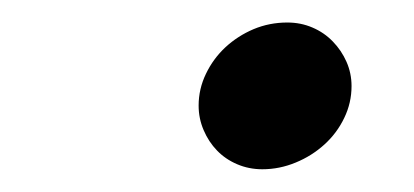

<svg xmlns="http://www.w3.org/2000/svg" viewBox="-20 -423 362 168"><path d="M153.8 -330.6Q153.8 -345.2 160.2 -358.4Q166.5 -371.6 177.2 -381.6Q188 -391.6 201.9 -397.5Q215.8 -403.3 231.4 -403.3Q243.2 -403.3 253.4 -398.9Q263.7 -394.5 271.2 -386.7Q278.8 -378.9 283.2 -368.9Q287.6 -358.9 287.6 -347.7Q287.6 -333 281.2 -319.8Q274.9 -306.6 263.9 -296.6Q252.9 -286.6 238.8 -280.8Q224.6 -274.9 209.5 -274.9Q197.8 -274.9 187.5 -279.3Q177.2 -283.7 169.9 -291.3Q162.6 -298.8 158.2 -309.1Q153.8 -319.3 153.8 -330.6Z"/></svg>

Font: Andika New Basic
Style: Italic
Weight: 400
Italic angle: -14°
Designer: Victor Gaultney, Annie Olsen, Julie Remington, Don Collingsworth, Eric Hays
Foundry: SIL International
Version: Version 5.500